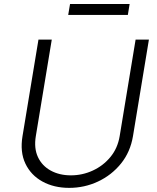

<svg xmlns="http://www.w3.org/2000/svg" viewBox="-20 -925 784 958"><path d="M656.6 -727.3H723L643.5 -245.7Q630.3 -166.5 583.5 -108.7Q536.6 -50.8 468.9 -19.2Q401.3 12.4 325.3 12.4Q249.3 12.4 191.8 -19.2Q134.2 -50.8 106.7 -108.7Q79.2 -166.5 92.3 -245.7L171.9 -727.3H238.3L158.7 -245.7Q148.8 -185.4 169.2 -141.5Q189.6 -97.7 233 -73.9Q276.3 -50.1 333.8 -50.1Q391 -50.1 442.8 -73.9Q494.7 -97.7 530.9 -141.5Q567.1 -185.4 577.1 -245.7ZM626.8 -905.2 617.9 -850.5H320.3L329.5 -905.2Z"/></svg>

Font: Inter UI Light
Style: Italic
Weight: 300
Italic angle: 9.39999°
Designer: Rasmus Andersson
Foundry: rsms
Version: 3.2;8d6f07862